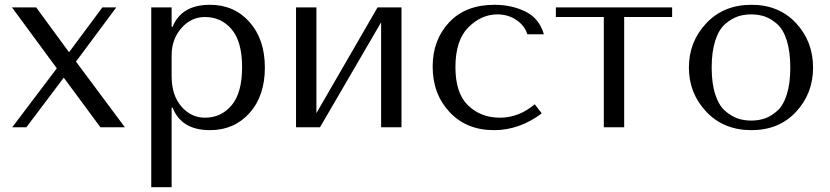

<svg xmlns="http://www.w3.org/2000/svg" viewBox="-20 -531 3462 801"><path d="M246 -207 90 0H31L217 -246L30 -500H131L268 -313L407 -500H465L297 -274L501 0H399Z M611 250V-500H696V-419H700Q737 -511 856 -511Q957 -511 1021 -439Q1085 -367 1085 -249Q1085 -131 1021 -59.5Q957 12 856 12Q737 12 700 -82H696V250ZM696 -300V-213Q696 -134 736.5 -87Q777 -40 835 -40Q903 -40 946.5 -92Q990 -144 990 -251Q990 -357 946.5 -408.5Q903 -460 835 -460Q777 -460 736.5 -413.5Q696 -367 696 -300Z M1300 -59 1555 -500H1655V0H1570V-438L1315 0H1215V-500H1300Z M2066 -40Q2144 -40 2211 -96L2240 -58Q2147 12 2041 12Q1926 12 1855.5 -63.5Q1785 -139 1785 -253Q1785 -364 1853.5 -437.5Q1922 -511 2043 -511Q2115 -511 2172.5 -482.5Q2230 -454 2249 -388H2180Q2169 -424 2134.5 -447.5Q2100 -471 2055 -471Q1988 -471 1934 -417Q1880 -363 1880 -251Q1880 -142 1933 -91Q1986 -40 2066 -40Z M2499 0V-460H2299V-500H2784V-460H2584V0Z M3372 -249Q3372 -141 3301 -64.5Q3230 12 3115 12Q2999 12 2926.5 -65Q2854 -142 2854 -249Q2854 -357 2926.5 -434Q2999 -511 3115 -511Q3230 -511 3301 -434.5Q3372 -358 3372 -249ZM3262.5 -137Q3277 -183 3277 -249Q3277 -315 3262.5 -361.5Q3248 -408 3222.5 -430.5Q3197 -453 3171 -462Q3145 -471 3114 -471Q3083 -471 3057 -462Q3031 -453 3005 -430.5Q2979 -408 2964 -361.5Q2949 -315 2949 -249Q2949 -183 2964 -137Q2979 -91 3005 -68.5Q3031 -46 3057 -37Q3083 -28 3114 -28Q3145 -28 3171 -37Q3197 -46 3222.5 -68.5Q3248 -91 3262.5 -137Z"/></svg>

Font: Tenor Sans
Style: Regular
Weight: 400
Designer: Denis Masharov
Foundry: Denis Masharov
Version: Version 1.1